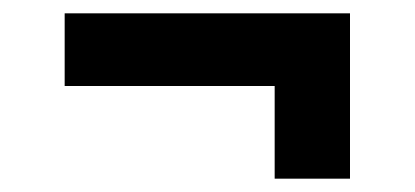

<svg xmlns="http://www.w3.org/2000/svg" viewBox="-20 -408 622 288"><path d="M392 -140V-279H77V-388H505V-140Z"/></svg>

Font: Literata
Style: Bold
Weight: 700
Designer: Latin by Veronika Burian and Jose Scaglione. Greek by Irene Vlachou. Cyrillic by Vera Evstafieva.
Foundry: TypeTogether
Version: Version 3.103; ttfautohint (v1.8.4.7-5d5b);gftools[0.9.29]